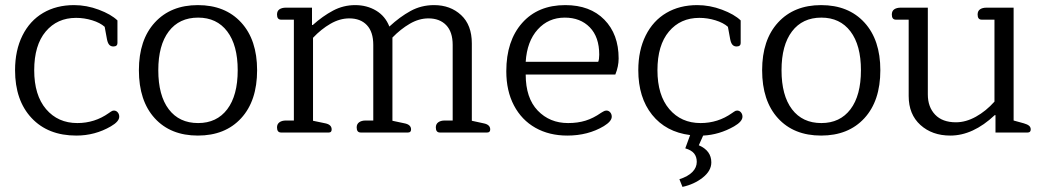

<svg xmlns="http://www.w3.org/2000/svg" viewBox="-20 -519 4085 752"><path d="M39 -244Q39 -322 68 -380Q97 -438 149 -468.5Q201 -499 270 -499Q319 -499 367 -481Q415 -463 440 -439V-350Q440 -344 436 -340.5Q432 -337 424 -337Q414 -337 408 -343.5Q402 -350 399 -365L390 -414Q372 -430 341 -439.5Q310 -449 278 -449Q204 -449 159 -395.5Q114 -342 114 -244Q114 -146 160.5 -91.5Q207 -37 283 -37Q351 -37 406 -76Q408 -77 414 -81.5Q420 -86 426 -86Q435 -86 441 -79Q447 -72 447 -62Q447 -43 414 -24Q352 12 279 12Q168 12 103.5 -57Q39 -126 39 -244Z M524 -244Q524 -363 586.5 -431Q649 -499 755 -499Q862 -499 924.5 -431Q987 -363 987 -244Q987 -124 924.5 -56Q862 12 755 12Q648 12 586 -56Q524 -124 524 -244ZM911 -244Q911 -342 870 -396Q829 -450 756 -450Q682 -450 641 -396Q600 -342 600 -244Q600 -145 641 -91Q682 -37 756 -37Q829 -37 870 -91Q911 -145 911 -244Z M1065 -20Q1065 -33 1074.5 -40Q1084 -47 1100 -47H1131V-442H1081Q1065 -442 1065 -462Q1065 -476 1074.5 -482.5Q1084 -489 1100 -489H1202V-421H1205Q1244 -456 1284.5 -477.5Q1325 -499 1371 -499Q1417 -499 1453 -477.5Q1489 -456 1505 -415Q1546 -453 1588 -476Q1630 -499 1680 -499Q1744 -499 1786 -460Q1828 -421 1828 -349V-46L1874 -36Q1900 -31 1900 -12Q1900 0 1888 0H1703Q1687 0 1687 -20Q1687 -33 1696.5 -40Q1706 -47 1722 -47H1753V-343Q1753 -394 1727.5 -420.5Q1702 -447 1658 -447Q1621 -447 1585 -426Q1549 -405 1517 -372V-46L1564 -36Q1590 -31 1590 -12Q1590 0 1578 0H1393Q1377 0 1377 -20Q1377 -33 1386.5 -40Q1396 -47 1412 -47H1442V-343Q1442 -394 1417 -420.5Q1392 -447 1348 -447Q1311 -447 1274.5 -426Q1238 -405 1206 -371V-46L1254 -36Q1279 -31 1279 -12Q1279 0 1268 0H1081Q1065 0 1065 -20Z M1963 -240Q1963 -359 2025 -429Q2087 -499 2194 -499Q2291 -499 2347 -442Q2403 -385 2403 -290Q2403 -259 2390 -227H2039Q2039 -135 2086 -86Q2133 -37 2205 -37Q2243 -37 2273.5 -46.5Q2304 -56 2334 -77Q2336 -78 2342.5 -82Q2349 -86 2355 -86Q2364 -86 2370 -79Q2376 -72 2376 -62Q2376 -44 2345 -25Q2283 12 2202 12Q2131 12 2077 -18.5Q2023 -49 1993 -106Q1963 -163 1963 -240ZM2323 -277Q2327 -286 2327 -305Q2327 -374 2290 -412Q2253 -450 2192 -450Q2128 -450 2086 -403.5Q2044 -357 2039 -277Z M2641 183Q2675 172 2692 154.5Q2709 137 2709 115Q2709 95 2698.5 82Q2688 69 2664 62L2683 10Q2588 -2 2534 -69.5Q2480 -137 2480 -244Q2480 -322 2509 -380Q2538 -438 2590 -468.5Q2642 -499 2711 -499Q2760 -499 2808 -481Q2856 -463 2881 -439V-350Q2881 -344 2877 -340.5Q2873 -337 2865 -337Q2855 -337 2849 -343.5Q2843 -350 2840 -365L2831 -414Q2813 -430 2782 -439.5Q2751 -449 2719 -449Q2645 -449 2600 -395.5Q2555 -342 2555 -244Q2555 -146 2601.5 -91.5Q2648 -37 2724 -37Q2792 -37 2847 -76Q2849 -77 2855 -81.5Q2861 -86 2867 -86Q2876 -86 2882 -79Q2888 -72 2888 -62Q2888 -43 2855 -24Q2797 9 2734 12L2717 50Q2766 71 2766 117Q2766 150 2732.5 176.5Q2699 203 2653 213Z M2965 -244Q2965 -363 3027.5 -431Q3090 -499 3196 -499Q3303 -499 3365.5 -431Q3428 -363 3428 -244Q3428 -124 3365.5 -56Q3303 12 3196 12Q3089 12 3027 -56Q2965 -124 2965 -244ZM3352 -244Q3352 -342 3311 -396Q3270 -450 3197 -450Q3123 -450 3082 -396Q3041 -342 3041 -244Q3041 -145 3082 -91Q3123 -37 3197 -37Q3270 -37 3311 -91Q3352 -145 3352 -244Z M3539 -143V-442H3489Q3473 -442 3473 -462Q3473 -476 3482.5 -482.5Q3492 -489 3508 -489H3614V-149Q3614 -100 3642.5 -70Q3671 -40 3724 -40Q3763 -40 3802.5 -62Q3842 -84 3875 -121V-442H3825Q3809 -442 3809 -462Q3809 -476 3818.5 -482.5Q3828 -489 3844 -489H3950V-47L3990 -36Q4004 -32 4010.5 -26.5Q4017 -21 4017 -12Q4017 0 4005 0H3879V-68H3876Q3791 12 3702 12Q3631 12 3585 -29.5Q3539 -71 3539 -143Z"/></svg>

Font: Maitree
Style: Regular
Weight: 400
Designer: CadsonDemak Team
Foundry: CadsonDemak
Version: Version 1.001